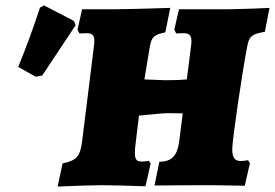

<svg xmlns="http://www.w3.org/2000/svg" viewBox="-20 -681 1011 706"><path d="M252 -604 142 -661 127 -653C103 -579 76 -506 47 -435L111 -399L135 -403L258 -588ZM824 -647H638L621 -572L628 -558C634 -558 646 -559 654 -559C675 -559 684 -552 684 -529C684 -523 683 -516 682 -508L667 -389C646 -387 625 -386 588 -386L511 -389L531 -510C537 -545 547 -554 588 -562L606 -652C510 -649 439 -647 408 -647H282L265 -572L272 -558L297 -559C318 -559 327 -553 327 -530C327 -524 326 -517 325 -508L282 -162C275 -106 262 -91 210 -80L192 5C261 2 322 0 354 0C383 0 463 2 515 4L534 -80L527 -90C522 -88 510 -87 501 -87C482 -87 476 -95 476 -119C476 -129 477 -143 479 -156L491 -256C538 -261 587 -265 599 -265L652 -264L639 -162C632 -108 612 -87 566 -86L548 1C599 1 679 0 712 0H761C830 1 862 2 880 2L899 -81C897 -85 894 -88 892 -92C883 -90 873 -89 865 -89C843 -89 834 -101 834 -133C834 -165 870 -413 889 -510C896 -548 906 -556 954 -564L971 -652C940 -650 879 -648 824 -647Z"/></svg>

Font: Alegreya SC Black
Style: Italic
Weight: 900
Italic angle: -7°
Designer: Juan Pablo del Peral
Foundry: Huerta Tipografica
Version: Version 2.007;PS 002.007;hotconv 1.0.88;makeotf.lib2.5.64775